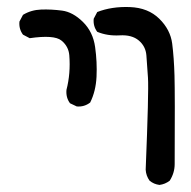

<svg xmlns="http://www.w3.org/2000/svg" viewBox="-20 -396 540 543"><path d="M431 127Q415 125 403 115Q393 101 392 84Q401 -138 398.5 -176Q396 -214 394 -239.5Q392 -265 372.5 -281.5Q353 -298 318.5 -296Q284 -294 255 -306Q243 -322 245 -343L255 -362Q296 -378 347.5 -376Q399 -374 430.5 -343Q462 -312 467 -272.5Q472 -233 473.5 -182.5Q475 -132 474 68Q474 93 460 115Q447 125 431 127ZM197 -95 178 -104Q166 -120 168 -142Q174 -165 176 -189.5Q178 -214 176 -239.5Q174 -265 153.5 -281.5Q133 -298 64 -288L45 -298Q33 -314 35 -335L45 -354Q68 -368 96.5 -369Q125 -370 155.5 -366Q186 -362 214.5 -334Q243 -306 249 -263Q255 -220 253 -179Q251 -138 235 -106Q218 -93 197 -95Z"/></svg>

Font: NaniFont Regular
Style: Regular
Weight: 400
Designer: Nanigashitei
Version: Version 1.036